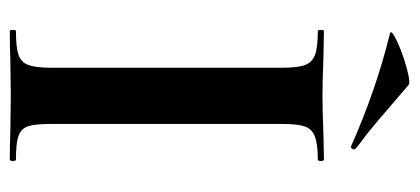

<svg xmlns="http://www.w3.org/2000/svg" viewBox="-246 -588 835 382"><g transform="rotate(90 171.0 -397.5)"><path d="M297.9 -12.2Q300.8 -12.2 300.8 -6.1Q300.8 0 297.9 0Q264.6 0 246.1 -1L169.9 -2L96.2 -1Q76.2 0 42 0Q40 0 40 -6.1Q40 -12.2 42 -12.2Q74.2 -12.2 89.1 -17.1Q104 -22 109.6 -36.4Q115.2 -50.8 115.2 -81.1V-543.9Q115.2 -573.7 109.6 -587.9Q104 -602.1 89.1 -607.4Q74.2 -612.8 42 -612.8Q40 -612.8 40 -618.9Q40 -625 42 -625L96.2 -624Q142.1 -622.1 171.4 -622.1Q200.7 -622.1 247.1 -624L297.9 -625Q300.8 -625 300.8 -618.9Q300.8 -612.8 297.9 -612.8Q267.1 -612.8 252 -606.9Q236.8 -601.1 231.9 -586.4Q227.1 -571.8 227.1 -542V-81.1Q227.1 -49.8 231.9 -35.9Q236.8 -22 251.5 -17.1Q266.1 -12.2 297.9 -12.2ZM271 -679.2Q158.7 -729 48.8 -755.9Q36.6 -757.8 60.3 -769.3Q84 -780.8 114.5 -789.3Q145 -797.9 149.9 -793L196.8 -752.9Q240.7 -714.8 259.3 -701.4Q277.8 -688 277.8 -685.1Q277.8 -682.1 275.9 -680.2Q273.9 -678.2 271 -679.2Z"/></g></svg>

Font: Cormorant-Bold
Style: Bold
Weight: 700
Designer: Christian Thalmann (Catharsis Fonts)
Version: Version 3.000